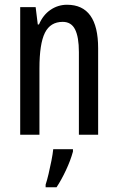

<svg xmlns="http://www.w3.org/2000/svg" viewBox="-20 -567 496 808"><path d="M262 -547Q393 -547 393 -364V0H312V-348Q312 -411 296 -443Q280 -475 244 -475Q192 -475 169 -429Q146 -383 146 -279V0H65V-537H130L139 -464H144Q161 -504 192.5 -525.5Q224 -547 262 -547ZM287 71Q277 108 257.5 149.5Q238 191 218 221H172V210Q178 192 184.5 164.5Q191 137 196.5 109Q202 81 204 61H287Z"/></svg>

Font: Noto Sans Ethiopic ExtraCondensed
Style: Regular
Weight: 400
Width: 2
Designer: Monotype Design Team
Foundry: Monotype Imaging Inc.
Version: Version 2.102; ttfautohint (v1.8.4.7-5d5b)